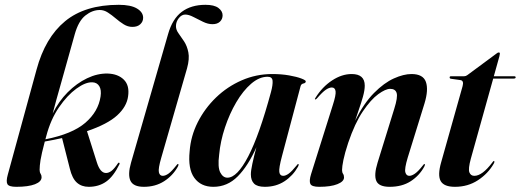

<svg xmlns="http://www.w3.org/2000/svg" viewBox="-20 -748 2110 778"><path d="M464 -82.5Q439.5 -32.5 409.8 -11.8Q380 9 339.5 9Q310.5 9 291.5 -8Q272.5 -25 263 -64.5L231.5 -188.5Q198.5 -181 161.5 -174.5Q148 -123.5 144.2 -99.5Q140.5 -75.5 140.5 -60Q140.5 -50 144.5 -44Q148.5 -38 148.5 -30Q148.5 -12 121.8 -1.5Q95 9 46 9Q16 9 10 -2Q4 -13 11.5 -40L128 -465.5Q163 -595.5 243.8 -662Q324.5 -728.5 461.5 -728.5Q510 -728.5 535 -713.5Q560 -698.5 560 -676Q560 -660.5 548.5 -649.8Q537 -639 516.5 -639Q498 -639 481.2 -649.5Q464.5 -660 448.8 -673.5Q433 -687 417.2 -697.2Q401.5 -707.5 384.5 -707.5Q354 -707.5 326 -685.2Q298 -663 283 -609.5Q249.5 -488.5 227.8 -412.5Q206 -336.5 193.5 -288Q217.5 -337 254 -373.8Q290.5 -410.5 332.8 -430.8Q375 -451 416.5 -450Q458.5 -448.5 482 -425Q505.5 -401.5 499 -357.5Q493.5 -316 454.8 -280.5Q416 -245 332.5 -216.5L372.5 -90Q386 -47 409.5 -47Q420.5 -47 431.8 -55.5Q443 -64 458 -86.5Q460.5 -90 463 -88.5Q466 -86.5 464 -82.5ZM167.5 -196.5Q165.5 -190 164 -183.5Q273 -205 325.8 -250.5Q378.5 -296 387.5 -357Q391.5 -383.5 382.5 -398.5Q373.5 -413.5 355 -414.5Q327 -416 289.8 -389Q252.5 -362 218.8 -312.8Q185 -263.5 167.5 -196.5Z M812.5 -728.5Q848 -728.5 865 -715.8Q882 -703 882 -686Q882 -670.5 871.2 -660.2Q860.5 -650 841 -650Q822.5 -650 802.5 -659.8Q782.5 -669.5 763.8 -679.2Q745 -689 730.5 -689Q716 -689 704.5 -674.5Q693 -660 693 -642Q693 -627 703.5 -612.8Q714 -598.5 726 -580.2Q738 -562 743.2 -536Q748.5 -510 738 -471.5L633.5 -109Q620.5 -64.5 623.8 -50Q627 -35.5 639.5 -35.5Q650 -35.5 662.8 -44.5Q675.5 -53.5 694 -77Q699 -84 701.5 -83.5Q705.5 -82.5 700.5 -72.5Q680 -36 644.8 -13.5Q609.5 9 563 9Q520 9 508.5 -15.8Q497 -40.5 511 -89L661 -609.5Q678.5 -671.5 716.5 -700Q754.5 -728.5 812.5 -728.5Z M1122.5 -115Q1109.5 -66.5 1111.8 -51Q1114 -35.5 1127.5 -35.5Q1137.5 -35.5 1150 -44.5Q1162.5 -53.5 1181.5 -77Q1186.5 -84 1188.5 -83.5Q1192.5 -82.5 1187.5 -72.5Q1167 -36 1132.8 -13.5Q1098.5 9 1053 9Q1022.5 9 1009.5 -4Q996.5 -17 996.5 -41.5Q996.5 -56 1002.5 -84.2Q1008.5 -112.5 1019 -151.5Q985.5 -76 943.5 -33.5Q901.5 9 844.5 9Q794 9 767.5 -27.2Q741 -63.5 748.5 -135.5Q753 -196.5 781.2 -252.5Q809.5 -308.5 855.2 -352.8Q901 -397 959.5 -422.5Q1018 -448 1083 -448Q1120.5 -448 1151.5 -442.5Q1182.5 -437 1200.8 -430Q1219 -423 1219 -418.5Q1219 -411.5 1209.8 -409.8Q1200.5 -408 1198 -399ZM868 -121Q861.5 -70.5 872.5 -49.2Q883.5 -28 901.5 -28Q941 -28 986 -114.5Q1031 -201 1078 -375Q1086 -404.5 1084.5 -420.8Q1083 -437 1064.5 -437Q1030.5 -437 997.8 -408.8Q965 -380.5 937.5 -333.8Q910 -287 891.5 -231.2Q873 -175.5 868 -121Z M1257.5 -345Q1254 -346 1258.5 -352Q1286 -396 1325.5 -422Q1365 -448 1405 -448Q1458 -448 1458 -401Q1458 -382.5 1450.8 -356.5Q1443.5 -330.5 1434.2 -304.2Q1425 -278 1419 -259Q1454.5 -330 1495.5 -371.2Q1536.5 -412.5 1576 -430.2Q1615.5 -448 1647.5 -448Q1694.5 -448 1705.8 -416Q1717 -384 1700 -328.5L1632 -109Q1618.5 -64 1622.5 -49.8Q1626.5 -35.5 1638.5 -35.5Q1648.5 -35.5 1661.5 -44.5Q1674.5 -53.5 1693 -77Q1698 -84 1700 -83.5Q1704 -82.5 1699 -72.5Q1679 -36 1644 -13.5Q1609 9 1559 9Q1515 9 1504.8 -15Q1494.5 -39 1510 -89L1577.5 -307Q1592.5 -354.5 1587.2 -371.2Q1582 -388 1561 -388Q1542.5 -388 1512.8 -366.5Q1483 -345 1450.5 -297Q1418 -249 1391 -169.5Q1377 -127 1371.5 -99.8Q1366 -72.5 1366 -59Q1366 -49.5 1370 -43.8Q1374 -38 1374 -29Q1374 -12.5 1347.2 -1.8Q1320.5 9 1273.5 9Q1243 9 1237.5 -3Q1232 -15 1240.5 -42.5L1328.5 -322Q1342 -363.5 1339.8 -378.5Q1337.5 -393.5 1324.5 -393.5Q1314 -393.5 1300.5 -384.5Q1287 -375.5 1264.5 -349.5Q1260 -344.5 1257.5 -345Z M1845.5 -423.5 1806.5 -429Q1802 -430 1802 -434.5Q1802 -439 1807.5 -439H1860.5Q1867.5 -439 1873.5 -443.5L1992.5 -531.5Q1997 -535.5 2001.5 -535.5Q2005.5 -535.5 2005.5 -530Q2005.5 -527 2003.5 -519.5L1981 -439H2063.5Q2069.5 -439 2069.5 -434.5Q2069.5 -429.5 2060.5 -429.5H1978.5L1888 -105.5Q1876.5 -63.5 1882 -49.5Q1887.5 -35.5 1902 -35.5Q1934 -35.5 1974.5 -89Q1979 -96 1981.5 -95.5Q1986 -94.5 1980.5 -84.5Q1957.5 -44.5 1916.8 -17.8Q1876 9 1823.5 9Q1779 9 1765.8 -14.2Q1752.5 -37.5 1767.5 -90L1854.5 -399Q1860.5 -421.5 1845.5 -423.5Z"/></svg>

Font: Fraunces 144pt SemiBold
Style: Italic
Weight: 600
Italic angle: -16°
Version: Version 1.000;[0bf87f6ff]